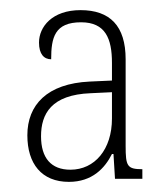

<svg xmlns="http://www.w3.org/2000/svg" viewBox="-20 -739 323 379"><path d="M116 -380C162 -380 187 -407 201 -435H204L207 -386H261V-405C231 -405 228 -411 228 -451V-622C228 -688 197 -719 139 -719C83 -719 57 -686 57 -655C57 -632 67 -622 81 -622C81 -665 88 -695 140 -695C188 -695 201 -663 201 -615V-580L157 -578C73 -574 34 -532 34 -472C34 -416 62 -380 116 -380ZM119 -404C81 -404 61 -427 61 -470C61 -514 81 -552 159 -555L201 -557V-505C201 -444 167 -404 119 -404Z"/></svg>

Font: Noto Serif Bengali Condensed Thin
Style: Regular
Weight: 100
Width: 3
Designer: Juan Bruce, Universal Thirst, Indian Type Foundry and the Monotype Design Team.
Foundry: Monotype Imaging Inc.
Version: Version 2.003